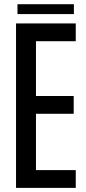

<svg xmlns="http://www.w3.org/2000/svg" viewBox="-20 -914 416 934"><path d="M58 0V-800H348.5V-713.5H155V-447H338.5V-360.5H155V-86.5H348.5V0ZM65 -893.5H339.5V-845.5H65Z"/></svg>

Font: Big Shoulders Text Thin SemiBold
Style: Regular
Weight: 600
Version: Version 2.002